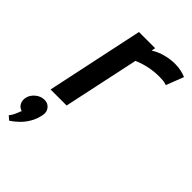

<svg xmlns="http://www.w3.org/2000/svg" viewBox="-248 -599 931 931"><g transform="rotate(45 217.5 -133.0)"><path d="M-16 232 4 249Q4 249 15.5 241Q27 233 44.5 216.5Q62 200 77.5 174.5Q93 149 100 115Q105 91 91.5 73.5Q78 56 54 56Q29 56 8 73.5Q-13 91 -18 115Q-22 136 -13 152Q-4 168 14 173Q8 189 1.5 203.5Q-5 218 -16 232ZM419 -410 454 -500Q440 -506 421 -510.5Q402 -515 378 -515Q347 -515 314 -506.5Q281 -498 252 -480L256 -500H145L39 0H149L232 -389Q250 -397 267 -402Q284 -407 301 -410.5Q318 -414 335 -415.5Q352 -417 368 -417Q396 -417 407.5 -413.5Q419 -410 419 -410Z"/></g></svg>

Font: Advent Pro
Style: Italic
Weight: 400
Italic angle: -12°
Designer: VivaRado, Andreas Kalpakidis
Foundry: VivaRado, Andreas Kalpakidis
Version: Version 3.000